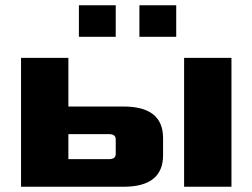

<svg xmlns="http://www.w3.org/2000/svg" viewBox="-20 -710 960 730"><path d="M60 0V-490H240V-305H450Q600 -305 600 -185V-120Q600 0 450 0ZM240 -105H395Q420 -105 420 -125V-180Q420 -200 395 -200H240ZM680 0V-490H860V0ZM280 -570V-690H420V-570ZM510 -570V-690H650V-570Z"/></svg>

Font: Xolonium
Style: Bold
Weight: 700
Designer: Severin Meyer
Version: Version 4.2